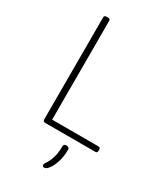

<svg xmlns="http://www.w3.org/2000/svg" viewBox="-227 -788 937 1099"><g transform="rotate(30 242.0 -238.5)"><path d="M138 0Q122 0 122 -14V-690Q122 -696 126 -699Q130 -702 138 -702H146Q154 -702 158 -699Q162 -696 162 -690V-36H469Q481 -36 481 -22V-14Q481 0 469 0ZM260 225Q253 225 250 222Q247 219 247 212Q247 206 253.5 197Q260 188 268 172Q276 156 282.5 130.5Q289 105 289 67Q289 59 293.5 55Q298 51 308 51Q327 51 327 67Q327 113 315.5 148.5Q304 184 288.5 204.5Q273 225 260 225Z"/></g></svg>

Font: Asap Thin
Style: Regular
Weight: 250
Designer: Pablo Cosgaya
Foundry: Omnibus-Type
Version: Version 3.001